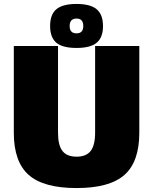

<svg xmlns="http://www.w3.org/2000/svg" viewBox="-20 -933 776 973"><path d="M50 -261V-700H274V-261Q274 -197 296.5 -168Q319 -139 368 -139Q417 -139 439.5 -168Q462 -197 462 -261V-700H686V-261Q686 -113 610.5 -46.5Q535 20 368 20Q201 20 125.5 -46.5Q50 -113 50 -261ZM368 -690Q297 -690 265.5 -716.5Q234 -743 234 -801Q234 -860 266 -886.5Q298 -913 368 -913Q438 -913 470 -886Q502 -859 502 -801Q502 -743 470 -716.5Q438 -690 368 -690ZM368 -764Q402 -764 402 -801Q402 -839 368 -839Q333 -839 333 -801Q333 -764 368 -764Z"/></svg>

Font: Fivo Sans Black
Style: Regular
Weight: 900
Designer: Alexander Slobzheninov
Foundry: Alexander Slobzheninov
Version: 1.0